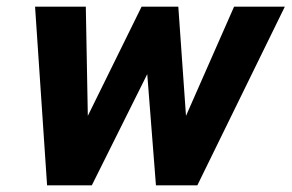

<svg xmlns="http://www.w3.org/2000/svg" viewBox="-20 -555 873 575"><path d="M85 -535H237L243 -208L404 -535H514L537 -208L681 -535H833L571 0H447L421 -333L255 0H121Z"/></svg>

Font: Prompt Semibold
Style: Italic
Weight: 600
Italic angle: -12°
Designer: Katatrad Team
Foundry: CadsonDemak
Version: Version 1.000